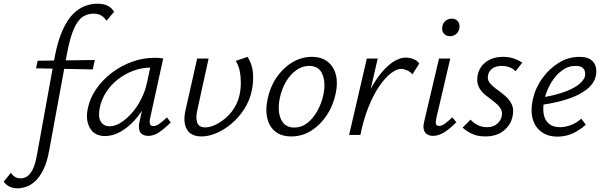

<svg xmlns="http://www.w3.org/2000/svg" viewBox="-151 -731 3261 1040"><path d="M-55 289Q-82 289 -101 279Q-120 269 -131 253L-92 205Q-83 219 -70 227Q-57 235 -38 235Q-23 235 -6.5 226Q10 217 25.5 188Q41 159 51 98L145 -420Q162 -510 188 -567.5Q214 -625 245.5 -656Q277 -687 311 -699Q345 -711 376 -711Q410 -711 432 -700Q454 -689 467 -667L426 -619Q414 -637 397.5 -647Q381 -657 355 -657Q323 -657 296.5 -639.5Q270 -622 249 -574.5Q228 -527 211 -436L116 81Q104 149 83 190Q62 231 37.5 252.5Q13 274 -11 281.5Q-35 289 -55 289ZM44 -361 53 -402 363 -406 351 -355Z M418 6Q361 6 336.5 -37Q312 -80 324 -140Q335 -198 369.5 -248Q404 -298 454.5 -336.5Q505 -375 564.5 -396.5Q624 -418 687 -418Q702 -418 713 -417Q724 -416 733 -414L662 -90Q653 -48 679 -48Q695 -48 713 -61Q731 -74 753 -95L774 -68Q739 -33 710 -14Q681 5 653 5Q634 5 620.5 -3Q607 -11 603 -28.5Q599 -46 605 -73L643 -243L680 -277Q668 -221 641 -170Q614 -119 577.5 -79Q541 -39 500 -16.5Q459 6 418 6ZM443 -47Q473 -47 505 -67.5Q537 -88 565.5 -121.5Q594 -155 614.5 -196Q635 -237 644 -278L668 -389L701 -362Q694 -364 685 -364.5Q676 -365 667 -365Q618 -365 572 -348Q526 -331 488 -301.5Q450 -272 423.5 -231Q397 -190 388 -140Q380 -94 396 -70.5Q412 -47 443 -47Z M941 8Q883 8 861 -30.5Q839 -69 854 -135L917 -414H979L918 -136Q908 -94 917 -67.5Q926 -41 961 -41Q985 -41 1013.5 -54Q1042 -67 1069.5 -90Q1097 -113 1117.5 -145.5Q1138 -178 1146 -215Q1153 -245 1153.5 -278.5Q1154 -312 1148 -344Q1142 -376 1126 -401L1190 -423Q1215 -384 1219 -337Q1223 -290 1213 -241Q1202 -187 1172.5 -141Q1143 -95 1104 -62Q1065 -29 1022.5 -10.5Q980 8 941 8Z M1427 8Q1374 8 1341 -18Q1308 -44 1297 -89.5Q1286 -135 1298 -192Q1311 -258 1346 -310Q1381 -362 1431 -392.5Q1481 -423 1538 -423Q1590 -423 1623 -397.5Q1656 -372 1668 -327Q1680 -282 1667 -223Q1654 -160 1619.5 -107.5Q1585 -55 1535.5 -23.5Q1486 8 1427 8ZM1443 -40Q1482 -40 1514 -65Q1546 -90 1568.5 -131Q1591 -172 1601 -219Q1614 -285 1595 -329.5Q1576 -374 1523 -374Q1488 -374 1455.5 -352Q1423 -330 1399 -290Q1375 -250 1364 -197Q1351 -126 1372 -83Q1393 -40 1443 -40Z M1768 0Q1798 -133 1845 -226.5Q1892 -320 1945.5 -369.5Q1999 -419 2047 -419Q2066 -419 2087 -411.5Q2108 -404 2120 -387L2083 -328Q2072 -342 2054 -350Q2036 -358 2022 -358Q1997 -358 1965.5 -333.5Q1934 -309 1902.5 -262.5Q1871 -216 1844.5 -150Q1818 -84 1801 0ZM1740 0 1836 -414H1895L1799 0Z M2195 5Q2176 5 2162.5 -3.5Q2149 -12 2144.5 -29.5Q2140 -47 2147 -74L2227 -414H2288L2212 -89Q2208 -71 2210.5 -60Q2213 -49 2228 -49Q2243 -49 2259.5 -61.5Q2276 -74 2299 -95L2321 -69Q2287 -34 2255.5 -14.5Q2224 5 2195 5ZM2287 -535Q2272 -535 2261.5 -542Q2251 -549 2246.5 -561Q2242 -573 2245 -587Q2248 -606 2262 -618Q2276 -630 2296 -630Q2311 -630 2321 -623Q2331 -616 2335.5 -604Q2340 -592 2337 -577Q2334 -559 2320 -547Q2306 -535 2287 -535Z M2478 8Q2435 8 2404 -7Q2373 -22 2355 -40L2398 -83Q2411 -67 2434.5 -54.5Q2458 -42 2487 -42Q2520 -42 2541 -59.5Q2562 -77 2567 -102Q2572 -128 2558 -147Q2544 -166 2521 -183Q2498 -200 2475.5 -218.5Q2453 -237 2441 -263.5Q2429 -290 2437 -327Q2447 -371 2483.5 -397Q2520 -423 2574 -423Q2608 -423 2634 -413.5Q2660 -404 2678 -392L2642 -345Q2630 -358 2610 -366Q2590 -374 2567 -374Q2535 -374 2516 -360Q2497 -346 2493 -325Q2487 -301 2501.5 -282.5Q2516 -264 2539.5 -247.5Q2563 -231 2586 -211Q2609 -191 2621.5 -164.5Q2634 -138 2625 -99Q2615 -53 2576.5 -22.5Q2538 8 2478 8Z M2869 9Q2817 9 2782 -16.5Q2747 -42 2734.5 -87Q2722 -132 2735 -192Q2749 -255 2786.5 -307Q2824 -359 2876 -391Q2928 -423 2987 -423Q3027 -423 3048 -408.5Q3069 -394 3075.5 -371Q3082 -348 3077 -322Q3068 -279 3027.5 -247Q2987 -215 2924 -194.5Q2861 -174 2783 -163L2785 -203Q2851 -214 2901.5 -231.5Q2952 -249 2982 -272Q3012 -295 3018 -319Q3020 -329 3017.5 -342Q3015 -355 3004 -364.5Q2993 -374 2966 -374Q2926 -374 2892 -348.5Q2858 -323 2834 -282.5Q2810 -242 2799 -197Q2788 -151 2793.5 -116Q2799 -81 2821.5 -61.5Q2844 -42 2883 -42Q2908 -42 2938.5 -52.5Q2969 -63 2998 -88L3022 -55Q2999 -35 2973.5 -20Q2948 -5 2922 2Q2896 9 2869 9Z"/></svg>

Font: Ysabeau
Style: Italic
Weight: 400
Italic angle: -12°
Designer: Christian Thalmann (Catharsis Fonts)
Version: Version 2.000;gftools[0.9.27.dev2+g8671c4b]